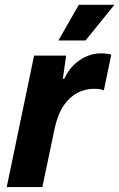

<svg xmlns="http://www.w3.org/2000/svg" viewBox="-20 -763 487 783"><path d="M7.4 0 119 -536.3H249.7L236.4 -441.9H242.3Q264.6 -490.4 305.5 -517.9Q346.4 -545.4 391.3 -545.4Q403.7 -545.4 414.6 -544.1Q425.4 -542.9 433.9 -540.6L403.4 -393.9Q397.1 -397.9 386.1 -399.4Q375 -400.9 362.7 -400.9Q328.6 -400.9 297 -385Q265.4 -369.1 241.2 -334.8Q217 -300.4 203.7 -243.1L152.7 0ZM218.3 -598.1 301.4 -743.4H446.6L328.9 -598.1Z"/></svg>

Font: Mona Sans
Style: Italic
Weight: 200
Italic angle: -11.6951°
Designer: Deni Anggara
Foundry: GitHub
Version: Version 2.000